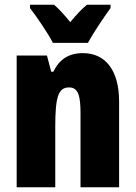

<svg xmlns="http://www.w3.org/2000/svg" viewBox="-20 -786 569 806"><path d="M202 -606H349C370 -645 416 -714 444 -752V-766H345C325 -750 302 -726 275 -693C249 -725 227 -749 207 -766H106V-752C132 -719 185 -641 202 -606ZM328 -563C269 -563 229 -537 204 -485H195L177 -553H50V0H212V-253C212 -378 224 -419 270 -419C310 -419 318 -381 318 -308V0H480V-360C480 -489 424 -563 328 -563Z"/></svg>

Font: Noto Sans Myanmar UI ExtraCondensed Black
Style: Regular
Weight: 900
Width: 2
Designer: Monotype Design Team
Foundry: Monotype Imaging Inc.
Version: Version 2.103